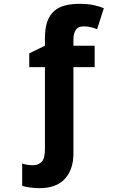

<svg xmlns="http://www.w3.org/2000/svg" viewBox="-20 -744 612 1004"><path d="M154 120Q179 120 197 103Q215 86 215 37V-393H133V-465L215 -505V-545Q215 -597 227.5 -631.5Q240 -666 263.5 -686.5Q287 -707 320.5 -715.5Q354 -724 395 -724Q440 -724 471 -717Q502 -710 523 -701L488 -592Q473 -597 456.5 -601.5Q440 -606 417 -606Q388 -606 376 -587Q364 -568 364 -539V-505H475V-393H364V59Q364 97 354 129.5Q344 162 323 187Q302 212 268 226Q234 240 186 240Q163 240 137.5 236.5Q112 233 96 228V111Q111 116 124.5 118Q138 120 154 120Z"/></svg>

Font: BC Sans
Style: Bold
Weight: 700
Designer: Monotype Design Team
Province of B.C.
Foundry: Monotype Imaging Inc.
Version: Version 2.000;GOOG;noto-source:20170915:90ef993387c0